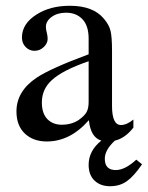

<svg xmlns="http://www.w3.org/2000/svg" viewBox="-20 -480 512 665"><path d="M452 73 472 89Q444 130 419.5 147.5Q395 165 361 165Q328 165 307.5 145.5Q287 126 287 91Q287 42 331 7Q294 -4 288 -63H287Q223 10 142 10Q95 10 66 -17.5Q37 -45 37 -94Q37 -164 107 -211Q155 -243 287 -292V-346Q287 -391 265.5 -413.5Q244 -436 209 -436Q179 -436 159 -421.5Q139 -407 139 -387Q139 -378 142 -367Q145 -356 145 -345Q145 -330 131.5 -317Q118 -304 99 -304Q82 -304 69 -317Q56 -330 56 -350Q56 -398 107 -430Q154 -460 222 -460Q303 -460 340 -415Q358 -394 363 -372.5Q368 -351 368 -304V-113Q368 -47 399 -47Q419 -47 442 -66V-38Q413 -1 378 7Q343 39 343 70Q343 109 381 109Q413 109 452 73ZM287 -127V-268Q195 -236 159 -202Q125 -171 125 -125Q125 -87 144 -67.5Q163 -48 194 -48Q227 -48 252 -64Q273 -79 280 -92Q287 -105 287 -127Z"/></svg>

Font: STIX MathJax Latin
Style: Regular
Weight: 400
Designer: MicroPress Inc., with final additions and corrections provided by Coen Hoffman, Elsevier (retired)
Version: Version 1.1.1